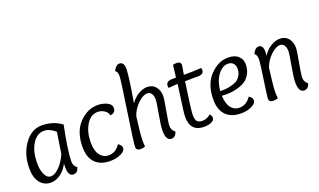

<svg xmlns="http://www.w3.org/2000/svg" viewBox="-77 -1182 2708 1631"><g transform="rotate(-20 1277.0 -366.0)"><path d="M319 -104Q290 -49 248 -19.5Q206 10 161 10Q102 10 65 -35.5Q28 -81 28 -166Q28 -292 92.5 -383Q157 -474 251 -474Q353 -474 430 -417Q384 -193 384 -99Q384 -58 416 -36Q402 10 365 10Q318 10 318 -71Q318 -93 319 -104ZM326 -189Q339 -279 355 -379Q304 -424 252 -424Q189 -424 147.5 -357Q106 -290 106 -183Q106 -123 125.5 -81.5Q145 -40 181 -40Q214 -40 256 -81.5Q298 -123 326 -189Z M831 -354Q822 -387 794 -403Q766 -419 739 -419Q673 -419 633.5 -353Q594 -287 594 -195Q594 -117 624.5 -78.5Q655 -40 701 -40Q766 -40 806 -102Q837 -83 837 -60Q837 -30 795 -10Q753 10 698 10Q610 10 562.5 -39Q515 -88 515 -180Q515 -319 589 -396.5Q663 -474 756 -474Q800 -474 839.5 -456Q879 -438 879 -403Q879 -362 831 -354Z M1053 -382Q1083 -425 1124 -449.5Q1165 -474 1203 -474Q1253 -474 1280.5 -440Q1308 -406 1308 -351Q1308 -332 1289 -227.5Q1270 -123 1270 -99Q1270 -58 1302 -36Q1288 10 1251 10Q1201 10 1201 -81Q1201 -124 1219.5 -225.5Q1238 -327 1238 -347Q1238 -382 1224.5 -402.5Q1211 -423 1187 -423Q1148 -423 1101 -377.5Q1054 -332 1034 -273Q1013 -112 1013 -60Q1013 -30 1016 -5Q998 3 974 3Q935 3 935 -31Q935 -65 976 -337Q1017 -609 1017 -639Q1017 -686 997 -691Q999 -705 1015 -723.5Q1031 -742 1050 -742Q1093 -742 1093 -679Q1093 -618 1053 -382Z M1430 -465H1463Q1464 -479 1470 -521.5Q1476 -564 1477 -576Q1495 -580 1509 -580Q1548 -580 1548 -549Q1548 -543 1545 -527Q1542 -511 1538.5 -491Q1535 -471 1534 -464Q1624 -464 1692 -469Q1695 -458 1695 -449Q1695 -412 1647 -411Q1615 -410 1525 -410Q1488 -157 1488 -120Q1488 -74 1503.5 -58.5Q1519 -43 1553 -43Q1588 -43 1625 -73Q1641 -57 1641 -39Q1641 -15 1613 -2.5Q1585 10 1547 10Q1422 10 1422 -125Q1422 -147 1428 -193Q1434 -239 1444 -307.5Q1454 -376 1458 -410Q1440 -410 1374 -404Q1372 -418 1372 -422Q1372 -465 1430 -465Z M1988 -102Q2019 -83 2019 -60Q2019 -30 1977 -10Q1935 10 1880 10Q1792 10 1744.5 -39Q1697 -88 1697 -180Q1697 -318 1771.5 -396Q1846 -474 1935 -474Q1995 -474 2027 -444.5Q2059 -415 2059 -370Q2059 -321 2039 -285Q2019 -249 1991.5 -230.5Q1964 -212 1926 -201Q1888 -190 1862 -187.5Q1836 -185 1809 -185Q1796 -185 1776 -187Q1780 -112 1809 -76Q1838 -40 1883 -40Q1948 -40 1988 -102ZM1981 -359Q1981 -387 1964.5 -406Q1948 -425 1918 -425Q1865 -425 1824.5 -369.5Q1784 -314 1777 -228Q1805 -228 1824.5 -229.5Q1844 -231 1876.5 -238.5Q1909 -246 1929 -258.5Q1949 -271 1965 -297Q1981 -323 1981 -359Z M2234 -273Q2213 -112 2213 -60Q2213 -30 2216 -5Q2198 3 2174 3Q2135 3 2135 -31Q2135 -45 2157 -194.5Q2179 -344 2179 -368Q2179 -414 2158 -423Q2160 -437 2176 -455.5Q2192 -474 2211 -474Q2252 -474 2252 -412Q2252 -394 2249 -376Q2279 -423 2321.5 -448.5Q2364 -474 2403 -474Q2453 -474 2480.5 -440Q2508 -406 2508 -351Q2508 -332 2489 -227.5Q2470 -123 2470 -99Q2470 -58 2502 -36Q2488 10 2451 10Q2401 10 2401 -81Q2401 -124 2419.5 -225.5Q2438 -327 2438 -347Q2438 -382 2424.5 -402.5Q2411 -423 2387 -423Q2348 -423 2301 -377.5Q2254 -332 2234 -273Z"/></g></svg>

Font: Overlock
Style: Italic
Weight: 400
Designer: Dario Muhafara
Foundry: Dario Manuel Muhafara
Version: Version 1.001